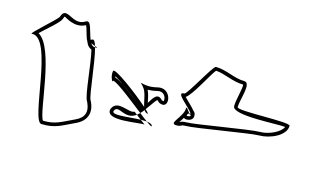

<svg xmlns="http://www.w3.org/2000/svg" viewBox="-79 -908 1715 1054"><g transform="rotate(15 779.0 -380.5)"><path d="M65 -547C102 -583 164 -632 174 -657V-658C177 -668 180 -671 181 -672C185 -672 247 -624 306 -657C313 -644 319 -614 329 -586L344 -555C350 -547 358 -539 369 -535C389 -451 399 -292 418 -256C420 -253 422 -250 423 -246C444 -200 432 -164 383 -142C313 -110 284 -87 213 -89C181 -128 167 -491 65 -547ZM30 -534C150 -548 149 -71 209 -69C289 -66 323 -93 391 -124C453 -152 469 -206 436 -266C422 -293 407 -472 385 -552H383C373 -552 365 -559 359 -569C366 -565 375 -562 383 -559C376 -581 369 -593 361 -590C356 -588 353 -587 351 -585C333 -628 328 -694 299 -676C231 -632 179 -739 155 -664C149 -648 13 -532 30 -534ZM383 -559C384 -557 384 -554 385 -552C404 -551 396 -554 383 -559Z M534 -428C570 -408 634 -361 682 -321C623 -367 566 -414 536 -420C535 -424 535 -425 534 -428ZM724 -402C739 -402 756 -404 776 -409C793 -413 804 -410 811 -404C828 -392 828 -367 825 -364H823C809 -366 817 -366 805 -375C777 -396 758 -354 744 -333C743 -335 745 -328 744 -330C739 -355 735 -379 724 -402ZM553 -241C547 -178 721 -216 757 -213L730 -233C658 -231 559 -213 575 -244C595 -283 641 -209 703 -254L686 -267C658 -250 585 -306 557 -253C555 -250 554 -246 553 -241ZM514 -452C508 -420 526 -394 526 -394C519 -426 635 -332 718 -268C724 -274 731 -281 737 -290C741 -282 747 -277 755 -275C764 -272 757 -281 741 -296C814 -397 774 -350 821 -344C869 -338 850 -450 771 -428C691 -408 659 -450 693 -413C717 -388 719 -339 730 -306C666 -363 518 -475 514 -452ZM703 -254 730 -233C743 -233 755 -233 765 -232C752 -241 736 -254 718 -268C713 -263 708 -258 703 -254ZM765 -232C788 -215 802 -208 797 -218C793 -226 781 -230 765 -232Z M936 -418C969 -438 1035 -570 1060 -600C1111 -597 1162 -565 1223 -565C1228 -546 1206 -478 1206 -438C1206 -385 1466 -406 1506 -400C1494 -368 1429 -338 1382 -338C1321 -338 1027 -284 976 -284C948 -284 938 -275 937 -275C943 -284 950 -293 956 -304C963 -300 969 -299 973 -299C985 -299 1011 -306 1009 -330C1009 -337 1007 -349 997 -355C981 -376 951 -401 936 -418ZM924 -434C872 -434 963 -371 985 -338C988 -338 989 -337 989 -332V-330C991 -323 986 -319 973 -319C962 -319 970 -331 978 -336C968 -349 954 -372 954 -358C954 -308 877 -254 927 -254C958 -254 946 -264 976 -264C1032 -264 1326 -318 1382 -318C1440 -318 1528 -355 1528 -412C1528 -435 1226 -415 1226 -438C1226 -481 1268 -585 1224 -585C1166 -585 1114 -620 1054 -620C1038 -620 940 -434 924 -434ZM978 -336C983 -329 988 -325 989 -330C988 -333 987 -335 985 -338C983 -338 980 -337 978 -336Z"/></g></svg>

Font: CiSf CamouflageKit II
Style: Outline
Weight: 400
Version: Version 1